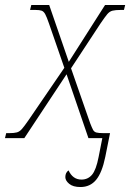

<svg xmlns="http://www.w3.org/2000/svg" viewBox="-44 -556 529 773"><path d="M280 197Q250 197 234.5 184Q219 171 219 157Q219 139 232 130Q249 167 284 167Q310 167 326.5 147.5Q343 128 353 76L368 0H312L224 -257L54 0H-24L-19 -20H-6Q13 -20 24 -23Q35 -26 44.5 -37Q54 -48 70 -71L215 -283L153 -462Q144 -488 138 -499Q132 -510 123.5 -513Q115 -516 98 -516H77L82 -536H154L233 -307L379 -536H460L455 -516H443Q421 -516 409 -513Q397 -510 387.5 -498.5Q378 -487 361 -462L242 -281L319 -60Q326 -42 330.5 -33.5Q335 -25 344 -22.5Q353 -20 372 -20H399L380 75Q367 139 343 168Q319 197 280 197Z"/></svg>

Font: Noto Serif Thin
Style: Italic
Weight: 100
Italic angle: -12°
Designer: Monotype Design Team
Foundry: Monotype Imaging Inc.
Version: Version 2.014; ttfautohint (v1.8.4.7-5d5b)